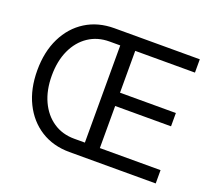

<svg xmlns="http://www.w3.org/2000/svg" viewBox="-121 -894 1195 1060"><g transform="rotate(20 476.5 -363.5)"><path d="M380.7 0Q284.8 0 212.5 -45.6Q140.3 -91.3 100 -173.1Q59.7 -255 59.7 -363.6Q59.7 -473 100 -554.9Q140.3 -636.7 212.5 -682Q284.8 -727.3 380.7 -727.3H882.1V-649.1H531.2V-403.4H859.4V-325.3H531.2V-78.1H887.8V0ZM443.2 -78.1V-649.1H380.7Q310.4 -649.1 257.3 -613.6Q204.2 -578.1 174.5 -513.8Q144.9 -449.6 144.9 -363.6Q144.9 -278.4 174.5 -214.1Q204.2 -149.9 257.3 -114Q310.4 -78.1 380.7 -78.1Z"/></g></svg>

Font: InterMG
Style: Regular
Weight: 400
Designer: Rasmus Andersson
Foundry: rsms
Version: Version 3.019;December 26, 2023;FontCreator 15.0.0.2955 64-b